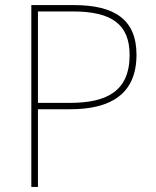

<svg xmlns="http://www.w3.org/2000/svg" viewBox="-20 -734 613 754"><path d="M270 -714H103V0H129V-305H256C414 -305 516 -364 516 -519C516 -658 429 -714 270 -714ZM266 -689C418 -689 489 -639 489 -518C489 -372 394 -330 254 -330H129V-689Z"/></svg>

Font: Noto Sans Gurmukhi Thin
Style: Regular
Weight: 100
Designer: Jelle Bosma - Monotype Design Team
Foundry: Monotype Imaging Inc.
Version: Version 2.004